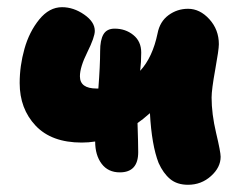

<svg xmlns="http://www.w3.org/2000/svg" viewBox="-20 -532 682 529"><path d="M205.1 -139.2Q122.1 -139.2 78.1 -185.8Q34.2 -232.4 34.2 -303.2Q34.2 -350.6 47.4 -397.5Q60.5 -444.3 88.1 -478.3Q115.7 -512.2 150.9 -512.2Q182.6 -512.2 211.9 -491.9Q241.2 -471.7 241.2 -446.8Q241.2 -429.7 220.7 -388.4Q200.2 -347.2 200.2 -321.8Q200.2 -288.1 246.1 -288.1H251Q255.9 -351.6 255.9 -391.1Q255.9 -421.9 265.1 -437.5Q274.4 -453.1 295.9 -453.1Q325.7 -453.1 347.4 -435.5Q369.1 -418 369.1 -387.2Q369.1 -361.3 366.2 -336.9Q400.4 -374 414.1 -439.9Q420.4 -472.7 444.3 -490.2Q468.3 -507.8 498 -507.8Q530.8 -507.8 556.9 -479Q583 -450.2 583 -410.2Q583 -395.5 573 -340.3Q563 -285.2 563 -263.2Q563 -218.3 575.4 -165.8Q587.9 -113.3 587.9 -100.1Q587.9 -70.8 561.3 -46.9Q534.7 -22.9 498 -22.9Q467.8 -22.9 448.7 -38.8Q429.7 -54.7 417 -83Q397.9 -131.8 393.1 -220.2Q372.6 -202.1 358.9 -192.9Q360.8 -135.3 360.8 -112.8Q360.8 -57.1 310.1 -57.1Q277.8 -57.1 260 -80.8Q242.2 -104.5 242.2 -142.1Q224.1 -139.2 205.1 -139.2Z"/></svg>

Font: Shantell Sans Irregular Bouncy
Style: Regular
Weight: 800
Designer: Stephen Nixon, Anya Danilova, Shantell Martin
Foundry: Arrow Type
Version: Version 1.006;[9816181b4]